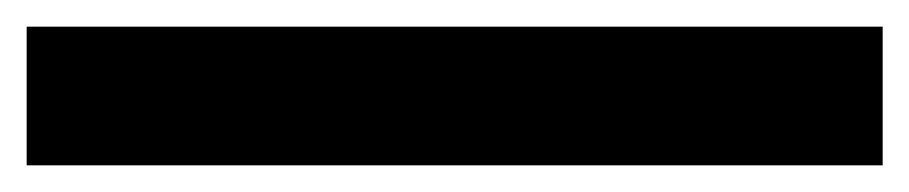

<svg xmlns="http://www.w3.org/2000/svg" viewBox="-20 37 682 144"><path d="M0 161V57H642V161Z"/></svg>

Font: Smooch Sans Thin ExtraBold
Style: Regular
Weight: 800
Version: Version 1.010